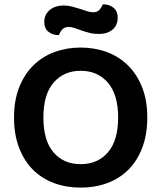

<svg xmlns="http://www.w3.org/2000/svg" viewBox="-20 -840 736 876"><path d="M652 -304Q652 -226 629 -166Q606 -106 565.5 -65.5Q525 -25 469 -4.5Q413 16 348 16Q283 16 227 -4.5Q171 -25 130.5 -65.5Q90 -106 67 -166Q44 -226 44 -304Q44 -382 67.5 -441.5Q91 -501 132 -541.5Q173 -582 228.5 -602.5Q284 -623 348 -623Q412 -623 467.5 -602.5Q523 -582 564 -541.5Q605 -501 628.5 -441.5Q652 -382 652 -304ZM519 -304Q519 -408 472.5 -462.5Q426 -517 348 -517Q271 -517 224.5 -463Q178 -409 178 -304Q178 -199 224 -145Q270 -91 348 -91Q426 -91 472.5 -145Q519 -199 519 -304ZM269 -815Q290 -815 309 -810Q328 -805 345 -799.5Q362 -794 377 -789Q392 -784 404 -784Q424 -784 434 -795.5Q444 -807 449 -820H454Q479 -820 498 -804.5Q517 -789 517 -760Q517 -724 493 -704.5Q469 -685 431 -685Q408 -685 388.5 -690Q369 -695 352 -701Q335 -707 320.5 -712Q306 -717 294 -717Q274 -717 264 -705.5Q254 -694 249 -680H245Q219 -680 200.5 -695.5Q182 -711 182 -740Q182 -759 189.5 -773Q197 -787 209.5 -796.5Q222 -806 237.5 -810.5Q253 -815 269 -815Z"/></svg>

Font: Baloo Bhai 2 SemiBold
Style: Regular
Weight: 600
Designer: Supriya Tembe, Noopur Datye and Ek Type
Foundry: Ek Type
Version: Version 1.640;PS 1.000;hotconv 16.6.51;makeotf.lib2.5.65220;